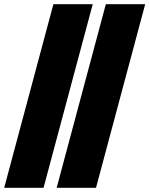

<svg xmlns="http://www.w3.org/2000/svg" viewBox="-20 -895 712 915"><path d="M250 0H437.5Q476.6 -146 554.7 -437.5Q632.8 -729 671.9 -875H484.4Q445.3 -729 367.2 -437.5Q289.1 -146 250 0ZM0 0H187.5Q226.6 -146 304.7 -437.5Q382.8 -729 421.9 -875H234.4Q195.3 -729 117.2 -437.5Q39.1 -146 0 0Z"/></svg>

Font: Faithful 32x
Style: SemiboldOblique
Weight: 400
Foundry: Faithful Resource Pack
Version: Version 1.0; January 27, 2023